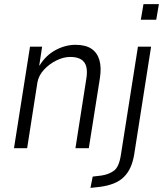

<svg xmlns="http://www.w3.org/2000/svg" viewBox="-20 -721 793 934"><path d="M48 0 126 -494H185L171 -403H173Q203 -452 250.5 -477.5Q298 -503 347 -503Q396 -503 424.5 -484Q453 -465 463.5 -429Q474 -393 466 -341L412 0H347L399 -332Q406 -371 400 -395.5Q394 -420 374.5 -432Q355 -444 322 -444Q289 -444 254.5 -427Q220 -410 194 -382Q168 -354 162 -320L112 0ZM665 -625 678 -701H753L740 -625ZM420 193 431 138 473 133Q508 128 533.5 110Q559 92 568 33L651 -494H715L633 29Q627 66 614.5 93.5Q602 121 582 140.5Q562 160 533 171.5Q504 183 466 188Z"/></svg>

Font: Nunito Sans 7pt Condensed Light
Style: Italic
Weight: 300
Width: 3
Italic angle: -9°
Designer: Vernon Adams
Foundry: Vernon Adams
Version: Version 3.101;gftools[0.9.27]